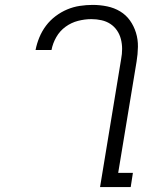

<svg xmlns="http://www.w3.org/2000/svg" viewBox="-20 -763 640 783"><path d="M513 0H388L474 -522Q478 -543 478 -563.5Q478 -584 473 -603.5Q468 -623 457 -639Q446 -655 430 -665.5Q414 -676 394 -680.5Q374 -685 353 -685Q326 -685 298.5 -678Q271 -671 247.5 -654Q224 -637 209.5 -611.5Q195 -586 190 -559H125Q130 -585 140.5 -610.5Q151 -636 167.5 -658Q184 -680 206.5 -697Q229 -714 254 -724.5Q279 -735 305.5 -739Q332 -743 358 -743Q388 -743 417 -737Q446 -731 470 -716.5Q494 -702 510 -679.5Q526 -657 534.5 -629.5Q543 -602 542.5 -572Q542 -542 537 -512L462 -58H522Z"/></svg>

Font: Iosevka Light Extended
Style: Italic
Weight: 300
Width: 7
Italic angle: -9°
Monospace: yes
Designer: Belleve Invis
Foundry: Belleve Invis
Version: Version 32.5.0; ttfautohint (v1.8.4)